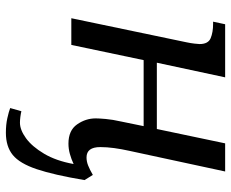

<svg xmlns="http://www.w3.org/2000/svg" viewBox="-88 -488 804 669"><g transform="rotate(90 314.5 -154.0)"><path d="M443 228Q415 228 392.5 223Q370 218 357 213L368 174Q376 176 387.5 177.5Q399 179 408 179Q433 179 462 158Q491 137 516 95Q541 53 552 -8Q535 0 517 5Q499 10 481 10Q435 10 414 -20Q393 -50 393 -85Q393 -96 395 -119.5Q397 -143 404 -174L420 -252H190L137 0H44L128 -402Q131 -416 132.5 -429.5Q134 -443 134 -447Q134 -477 113.5 -485.5Q93 -494 64 -494H56L65 -536H250L199 -298H430L480 -536H578L506 -202Q500 -175 496.5 -149.5Q493 -124 493 -101Q493 -53 529 -53Q543 -53 557 -58.5Q571 -64 590 -75L608 -46Q590 61 570 120.5Q550 180 520.5 204Q491 228 443 228Z"/></g></svg>

Font: NotoSerif-Italic
Style: Regular
Weight: 400
Italic angle: -12°
Designer: Monotype Design Team
Foundry: Monotype Imaging Inc.
Version: Version 2.007; ttfautohint (v1.8) -l 8 -r 50 -G 200 -x 14 -D